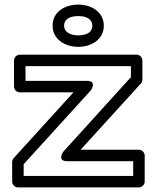

<svg xmlns="http://www.w3.org/2000/svg" viewBox="-20 -791 682 836"><path d="M274 -89H560V-25H83V-76L375 -397C375 -397 406 -439 357 -439H91V-503H550V-455L256 -131C256 -131 225 -89 274 -89ZM331 -139 594 -428C598 -433 600 -439 600 -445V-528C600 -539 590 -553 575 -553H66C55 -553 41 -543 41 -528V-414C41 -403 51 -389 66 -389H300L40 -103C36 -98 33 -92 33 -86V0C33 11 43 25 58 25H585C596 25 610 15 610 0V-114C610 -125 600 -139 585 -139ZM321 -637C278 -637 259 -657 259 -679C259 -703 277 -721 321 -721C365 -721 382 -702 382 -679C382 -656 365 -637 321 -637ZM321 -587C379 -587 432 -620 432 -679C432 -738 379 -771 321 -771C263 -771 209 -740 209 -679C209 -620 263 -587 321 -587Z"/></svg>

Font: Asimov
Style: XWidOu
Weight: 500
Designer: Google
Version: Version 2.000980; 2014